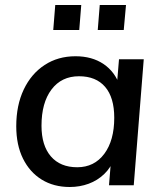

<svg xmlns="http://www.w3.org/2000/svg" viewBox="-20 -741 649 768"><path d="M259 7Q195 7 147 -22.5Q99 -52 72 -106.5Q45 -161 45 -236Q45 -320 75 -383Q105 -446 158.5 -481Q212 -516 282 -516Q348 -516 394 -485Q440 -454 459 -398L446 -383L456 -504H555L515 0H416L426 -123L436 -106Q424 -71 397 -45Q370 -19 334.5 -6Q299 7 259 7ZM289 -72Q357 -72 397 -125.5Q437 -179 437 -270Q437 -351 400.5 -393.5Q364 -436 296 -436Q226 -436 186 -383Q146 -330 146 -238Q146 -159 183.5 -115.5Q221 -72 289 -72ZM379 -721H484L475 -621H371ZM201 -721H305L297 -621H193Z"/></svg>

Font: Muli SemiBold
Style: Italic
Weight: 600
Italic angle: -4.541°
Designer: Vernon Adams
Foundry: Vernon Adams
Version: Version 2.100; ttfautohint (v1.8.1.43-b0c9)